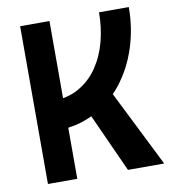

<svg xmlns="http://www.w3.org/2000/svg" viewBox="-79 -762 744 831"><g transform="rotate(-10 293.0 -346.5)"><path d="M134.8 -220.7 143.6 -350.1Q212.9 -350.1 263.4 -378.9Q314 -407.7 346.9 -456.5Q379.9 -505.4 395.8 -566.7Q411.6 -627.9 411.6 -693.4H542.5Q542.5 -601.1 515.1 -516.1Q487.8 -431.2 435.3 -364.5Q382.8 -297.9 307.1 -259.3Q231.4 -220.7 134.8 -220.7ZM64.9 0V-693.4H193.8V0ZM416.5 0 277.3 -307.1 397.5 -356.9 575.7 0Z"/></g></svg>

Font: Cascadia Code PL
Style: Regular
Weight: 400
Monospace: yes
Designer: Aaron Bell
Foundry: Saja Typeworks
Version: Version 2102.003